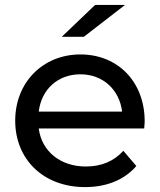

<svg xmlns="http://www.w3.org/2000/svg" viewBox="-20 -757 652 783"><path d="M327 6C415 6 488 -24 536 -80L483 -142C444 -99 393 -78 330 -78C226 -78 150 -140 138 -233H568C569 -245 570 -255 570 -262C570 -423 461 -535 308 -535C155 -535 42 -421 42 -265C42 -107 157 6 327 6ZM138 -302C149 -393 216 -454 308 -454C400 -454 467 -391 478 -302ZM322 -607 490 -737H368L232 -607Z"/></svg>

Font: Malon Grotesk Med
Style: Regular
Weight: 500
Designer: Julieta Ulanovsky
Foundry: Julieta Ulanovsky
Version: Version 7.200